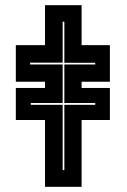

<svg xmlns="http://www.w3.org/2000/svg" viewBox="-20 -720 489 740"><path d="M153.5 0V-257.5H41V-381H153.5V-405H41V-546H153.5V-700H294.5V-546H403.5V-405H294.5V-381H403.5V-257.5H294.5V0ZM221.5 -64.5H228V-316H347V-323H228V-471.5H347V-478H228V-636.5H221.5V-478.5H96V-471.5H221.5V-323H99V-316H221.5Z"/></svg>

Font: Tourney ExtraBold
Style: Regular
Weight: 800
Designer: Tyler Finck
Foundry: Etcetera Type Co
Version: Version 1.015